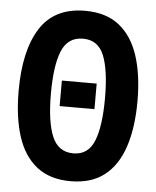

<svg xmlns="http://www.w3.org/2000/svg" viewBox="-53 -770 668 824"><g transform="rotate(5 281.5 -358.0)"><path d="M281 9Q192 9 135.5 -35.5Q79 -80 52.5 -162Q26 -244 26 -358Q26 -532 87.5 -628.5Q149 -725 281 -725Q371 -725 427.5 -680.5Q484 -636 511 -554Q538 -472 538 -358Q538 -245 511 -162.5Q484 -80 427.5 -35.5Q371 9 281 9ZM283 -111Q347 -111 372.5 -174.5Q398 -238 398 -359Q398 -480 372.5 -542.5Q347 -605 282 -605Q217 -605 191 -542.5Q165 -480 165 -358Q165 -237 191.5 -174Q218 -111 283 -111ZM207 -308V-418H357V-308Z"/></g></svg>

Font: Noto Sans Mono SemiCondensed
Style: Bold
Weight: 700
Width: 4
Designer: Monotype Design Team
Foundry: Monotype Imaging Inc.
Version: Version 2.014